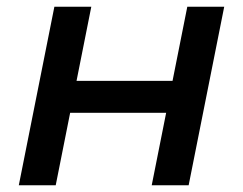

<svg xmlns="http://www.w3.org/2000/svg" viewBox="-20 -552 724 572"><path d="M36 0 142 -532H252L208 -311H494L538 -532H648L542 0H432L475 -216H189L146 0Z"/></svg>

Font: Argentum Sans
Style: Italic
Weight: 400
Italic angle: -11.3099°
Designer: Julieta Ulanovsky, Owen Earl, Rasmus Andersson, Cristiano Sobral
Foundry: The Argentum Sans Project Authors
Version: Version 3.131; ttfautohint (v1.8.4.7-5d5b-dirty)